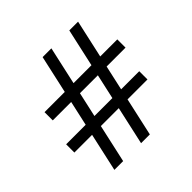

<svg xmlns="http://www.w3.org/2000/svg" viewBox="-177 -865 1030 1030"><g transform="rotate(-45 338.0 -350.0)"><path d="M396.5 0H330L485.5 -700H552ZM194 0H127.5L283 -700H349.5ZM596 -280V-217.5H41.5V-280ZM633.5 -484V-421.5H81.5V-484Z"/></g></svg>

Font: Newsreader 9pt SemiBold
Style: Regular
Weight: 600
Designer: Hugues Gentile
Foundry: Production Type
Version: Version 1.003